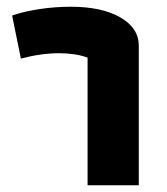

<svg xmlns="http://www.w3.org/2000/svg" viewBox="-20 -550 496 570"><path d="M240 -379Q204 -392 155 -392Q102 -392 42 -376L16 -504Q51 -516 97 -523Q143 -530 190 -530Q282 -530 337 -498.5Q392 -467 392 -414V0H240Z"/></svg>

Font: Athiti
Style: Bold
Weight: 700
Designer: CadsonDemak Team
Foundry: CadsonDemak
Version: Version 1.033